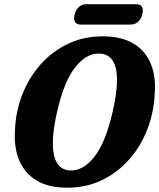

<svg xmlns="http://www.w3.org/2000/svg" viewBox="-20 -883 758 914"><path d="M467.5 -710Q558.5 -710 615.5 -675.5Q672.5 -641 697.8 -579.5Q723 -518 716.5 -437Q712.5 -347.5 681.2 -267Q650 -186.5 595 -124Q540 -61.5 465.2 -25.5Q390.5 10.5 300 10.5Q210.5 10.5 153.5 -24.2Q96.5 -59 71 -121Q45.5 -183 51.5 -265.5Q55 -354 86.5 -434Q118 -514 173.2 -576.2Q228.5 -638.5 303.2 -674.2Q378 -710 467.5 -710ZM318.5 -71.5Q378.5 -71.5 430.2 -137.8Q482 -204 515.5 -347.5Q526.5 -395 531.8 -433.2Q537 -471.5 537 -501.5Q537 -628 449 -628Q389.5 -628 337.2 -561.5Q285 -495 252.5 -354Q231 -261 231.5 -199Q232.5 -71.5 318.5 -71.5ZM335.5 -814.5Q342 -838.5 356.8 -850.8Q371.5 -863 390.5 -863H628.5Q647.5 -863 655.5 -850.8Q663.5 -838.5 657 -814.5Q651 -790.5 636.2 -778.2Q621.5 -766 602 -766H364.5Q345 -766 337 -778.5Q329 -791 335.5 -814.5Z"/></svg>

Font: Fraunces 144pt SuperSoft
Style: Bold Italic
Weight: 700
Italic angle: -16°
Version: Version 1.000;[0bf87f6ff]